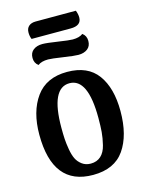

<svg xmlns="http://www.w3.org/2000/svg" viewBox="-126 -900 754 997"><g transform="rotate(-15 251.5 -401.5)"><path d="M382 -825Q390 -805 390 -787Q390 -743 332 -743H122Q115 -759 115 -779Q115 -801 128.5 -813Q142 -825 166 -825ZM383 -700Q404 -685 404 -657Q404 -629 385 -614.5Q366 -600 336 -600Q314 -600 255 -609Q196 -618 177 -618Q141 -618 122 -603Q101 -618 101 -646Q101 -674 120 -688.5Q139 -703 169 -703Q192 -703 250.5 -694Q309 -685 328 -685Q364 -685 383 -700ZM255 -530Q366 -530 418.5 -458Q471 -386 471 -262Q471 -132 417.5 -55Q364 22 249 22Q32 22 32 -252Q32 -376 87.5 -453Q143 -530 255 -530ZM252 -38Q285 -38 306.5 -57.5Q328 -77 337 -114Q346 -151 348.5 -182Q351 -213 351 -257Q351 -470 252 -470Q152 -470 152 -257Q152 -222 153.5 -197Q155 -172 160.5 -140Q166 -108 176 -87.5Q186 -67 205.5 -52.5Q225 -38 252 -38Z"/></g></svg>

Font: Sansita
Style: Regular
Weight: 400
Designer: Pablo Cosgaya
Foundry: Omnibus-Type
Version: Version 1.006;hotconv 1.0.109;makeotfexe 2.5.65596